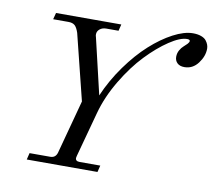

<svg xmlns="http://www.w3.org/2000/svg" viewBox="-80 -822 1021 915"><g transform="rotate(10 430.5 -365.0)"><path d="M438 -711.9 430.2 -680.2H371.1Q351.6 -680.2 339.4 -669.9Q327.1 -659.7 327.1 -645Q327.1 -636.7 329.1 -632.8L393.1 -360.8Q426.3 -438 476.3 -507.6Q526.4 -577.1 579.6 -625.2Q632.8 -673.3 686.5 -701.7Q740.2 -730 782.2 -730Q805.2 -730 821.8 -723.9Q838.4 -717.8 846.2 -707.8Q854 -697.8 857.4 -688.2Q860.8 -678.7 860.8 -668.9Q860.8 -632.8 835 -598.4Q809.1 -564 769 -564Q746.6 -564 734.4 -575.7Q722.2 -587.4 722.2 -606Q722.2 -623 730.2 -637.5Q738.3 -651.9 747.6 -659.7Q756.8 -667.5 764.9 -676Q772.9 -684.6 772.9 -690.9Q772.9 -698.2 758.8 -698.2Q725.6 -698.2 673.6 -663.6Q621.6 -628.9 568.4 -573.2Q515.1 -517.6 467 -437.3Q418.9 -356.9 397 -275.9L337.9 -58.1Q335.9 -50.3 335.9 -47.9Q335.9 -32.2 356 -32.2H456.1L448.2 0H106L113.8 -32.2H213.9Q239.7 -32.2 247.1 -58.1L316.9 -317.9L237.8 -636.2Q229.5 -661.1 218.8 -670.7Q208 -680.2 188 -680.2H113.8L122.1 -711.9Z"/></g></svg>

Font: Flanker Steampunk
Style: Italic
Weight: 400
Italic angle: -12°
Designer: Alexey Kryukov, Leonardo Di Lena
Foundry: Alexey Kryukov, Leonardo Di Lena
Version: 1.210